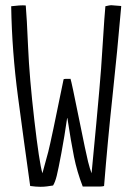

<svg xmlns="http://www.w3.org/2000/svg" viewBox="-20 -720 505 738"><path d="M385 -696V-695Q381 -651 377 -584.5Q373 -518 368.5 -456Q364 -394 350 -244Q336 -94 332 -54Q326 -69 318.5 -98.5Q311 -128 283 -267Q255 -406 251 -417Q225 -417 225 -416Q225 -415 224 -413Q176 -177 165.5 -136.5Q155 -96 143 -54Q131 -94 112 -258Q93 -422 88 -538.5Q83 -655 79 -699Q69 -700 53.5 -699Q38 -698 23 -696V-695Q26 -522 49 -349Q72 -176 96 -5H97Q119 -2 135 -2Q149 -2 160 -3.5Q171 -5 184 -7Q192 -20 198 -44Q204 -68 216 -132Q228 -196 238 -266H239Q253 -174 264.5 -117Q276 -60 298 -3H310H346Q356 -3 364.5 -3Q373 -3 380 -5Q394 -179 412.5 -351Q431 -523 446 -696L445 -697Q412 -700 407 -700Q402 -700 385 -696Z"/></svg>

Font: Londrina Solid Thin
Style: Regular
Weight: 250
Designer: Marcelo Magalhaes
Foundry: Marcelo Magalhães
Version: Version 1.002